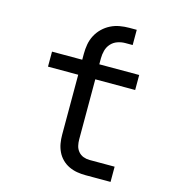

<svg xmlns="http://www.w3.org/2000/svg" viewBox="-108 -812 815 902"><g transform="rotate(15 300.0 -361.0)"><path d="M390 0Q369 0 348.5 -3.5Q328 -7 309 -16Q290 -25 275 -40Q260 -55 251 -74Q242 -93 238.5 -113.5Q235 -134 235 -155V-447H88V-520H235V-549Q235 -572 239 -595Q243 -618 254 -639Q265 -660 282 -676.5Q299 -693 320 -703.5Q341 -714 364 -718Q387 -722 410 -722H446V-648H410Q391 -648 372.5 -641.5Q354 -635 341 -620.5Q328 -606 323 -587Q318 -568 318 -549V-520H512V-447H318V-155Q318 -139 321.5 -124Q325 -109 335 -97Q345 -85 359.5 -79.5Q374 -74 390 -74H512V0Z"/></g></svg>

Font: Iosevka SS04 Extended
Style: Regular
Weight: 400
Width: 7
Monospace: yes
Designer: Belleve Invis
Foundry: Belleve Invis
Version: Version 19.0.0; ttfautohint (v1.8.4)